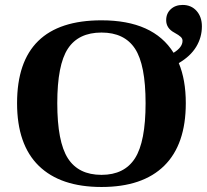

<svg xmlns="http://www.w3.org/2000/svg" viewBox="-20 -744 834 774"><path d="M48.8 -328.1Q48.8 -662.1 389.2 -662.1Q598.1 -662.1 679.7 -531.2Q715.8 -553.2 715.8 -579.6Q715.8 -588.4 708.7 -595.2Q701.7 -602.1 683.1 -612.3Q649.9 -629.9 649.9 -662.6Q649.9 -689.9 668.5 -707Q687 -724.1 716.3 -724.1Q751 -724.1 772.5 -700Q793.9 -675.8 793.9 -637.7Q793.9 -593.3 770.8 -555.2Q747.6 -517.1 700.7 -489.7Q729 -422.4 729 -328.1Q729 -161.6 642.1 -75.9Q555.2 9.8 389.2 9.8Q223.6 9.8 136.2 -75.7Q48.8 -161.1 48.8 -328.1ZM210.9 -328.1Q210.9 -172.4 253.7 -105.7Q296.4 -39.1 389.2 -39.1Q481.4 -39.1 524.2 -106Q566.9 -172.9 566.9 -328.1Q566.9 -482.9 524.2 -547.9Q481.4 -612.8 389.2 -612.8Q296.4 -612.8 253.7 -547.9Q210.9 -482.9 210.9 -328.1Z"/></svg>

Font: Liberation Serif
Style: Bold
Weight: 700
Designer: Steve Matteson
Foundry: Ascender Corporation
Version: Version 2.1.5